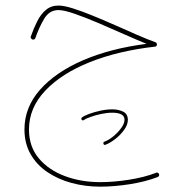

<svg xmlns="http://www.w3.org/2000/svg" viewBox="-20 -410 680 705"><path d="M194.8 -389.6Q167.5 -389.6 148.4 -373.5Q129.4 -357.4 116.5 -331.5Q103.5 -305.7 93.3 -276.4Q91.3 -272.9 93.8 -269.5Q96.2 -266.1 98.6 -265.1Q102.5 -263.7 106 -265.6Q109.4 -267.6 109.9 -270.5Q124 -311 142.8 -342Q161.6 -373 194.8 -373Q215.3 -373 255.1 -359.1Q294.9 -345.2 343 -324.7Q391.1 -304.2 437.7 -283.4Q484.4 -262.7 518.1 -249Q386.7 -232.4 285.6 -189Q184.6 -145.5 127.2 -80.8Q69.8 -16.1 69.8 65.4Q69.8 116.7 92.3 156Q114.7 195.3 153.6 221.7Q192.4 248 242.4 261.7Q292.5 275.4 348.1 275.4Q398.9 275.4 456.5 266.4Q514.2 257.3 558.6 240.2Q562 238.8 563.7 235.8Q565.4 232.9 564 229.5Q563.5 227.1 561.5 225.6Q559.6 224.1 557.4 223.6Q555.2 223.1 552.7 224.6Q509.8 241.2 453.6 250Q397.5 258.8 348.1 258.8Q277.8 258.8 218.3 236.6Q158.7 214.4 122.6 171.4Q86.4 128.4 86.4 65.4Q86.4 -13.7 146 -76.9Q205.6 -140.1 310.1 -181.9Q414.6 -223.6 549.8 -238.8Q553.2 -239.3 554.7 -241.7Q556.2 -244.1 556.2 -247.1Q556.2 -249.5 554.9 -251.7Q553.7 -253.9 550.8 -254.9Q522 -265.1 483.4 -282Q444.8 -298.8 403.1 -317.4Q361.3 -335.9 321 -352.3Q280.8 -368.7 247.8 -379.2Q214.8 -389.6 194.8 -389.6ZM280 29.8Q281.3 31.5 283.6 32Q285.8 32.5 287.8 30.8Q294.7 25.7 312.3 19.4Q329.9 13 351.6 8.4Q373.3 3.8 392.8 3.8Q394.5 3.8 395.9 3Q397.2 2.1 398.1 0.7Q398.9 -0.6 398.9 -2.3Q398.9 -5.1 397.2 -6.8Q395.5 -8.5 392.8 -8.5Q371.9 -8.5 349.4 -3.7Q326.8 1.1 308.2 7.9Q289.6 14.7 281 21.2Q278.6 23.3 278.6 25.7Q278.6 28.1 280 29.8ZM359.6 117.6Q360.3 120 362.2 121.4Q364.1 122.8 366.8 121.7Q383.5 115.6 402.9 100.7Q422.2 85.8 435.8 66.9Q449.5 47.9 449.5 29.8Q449.5 28.1 448.7 26.7Q447.8 25.3 446.4 24.5Q445.1 23.6 443.4 23.6Q441 23.6 439.1 25.3Q437.2 27 437.2 29.8Q437.2 43.5 424.9 60.4Q412.6 77.3 395.5 91.1Q378.4 105 363.4 110.1Q360.6 110.8 360 113Q359.3 115.2 359.6 117.6ZM386.6 -2.3Q386.6 0 388.5 1.9Q390.4 3.8 392.8 3.8Q413.6 3.8 425.4 10Q437.2 16.1 437.2 29.8Q437.2 31.5 438.1 32.9Q438.9 34.2 440.3 35.1Q441.7 35.9 443.4 35.9Q446.1 35.9 447.8 34.1Q449.5 32.2 449.5 29.8Q449.2 7.9 431.6 -0.3Q414 -8.5 392.8 -8.5Q390.4 -8.5 388.5 -6.8Q386.6 -5.1 386.6 -2.3Z"/></svg>

Font: Mikhak VF
Style: Regular
Weight: 100
Designer: Amin Abedi
Version: Version 3.001